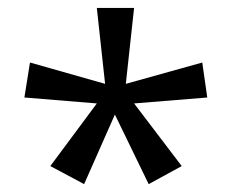

<svg xmlns="http://www.w3.org/2000/svg" viewBox="-20 -780 592 488"><path d="M320.8 -759.8 299.8 -566.9 494.1 -621.1 506.8 -532.2 320.8 -517.1 441.9 -357.9 357.9 -312 272 -488.8 193.8 -312 107.9 -357.9 226.1 -517.1 42 -532.2 56.2 -621.1 247.1 -566.9 226.1 -759.8Z"/></svg>

Font: Shl
Style: Regular
Weight: 400
Foundry: Saber Rastikerdar (saber.rastikerdar@gmail.com)
Version: Version 3.4.0